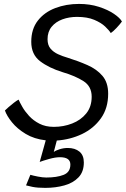

<svg xmlns="http://www.w3.org/2000/svg" viewBox="-20 -694 626 955"><path d="M205 240.5Q166 240.5 141.5 235.5Q117 230.5 109.5 228L131 175.5Q144 179.5 168.2 184.2Q192.5 189 210 189Q262.5 189 296.2 175.8Q330 162.5 330 124.5Q330 88 278.5 88Q255 88 224 96.8Q193 105.5 177.5 111.5L207.5 4Q150 -2.5 107.8 -28Q65.5 -53.5 39.5 -85.8Q13.5 -118 4.5 -144.5Q9.5 -149.5 22.2 -160.8Q35 -172 49.2 -183Q63.5 -194 72.5 -198.5Q78 -185.5 90.8 -163Q103.5 -140.5 124.5 -117.5Q145.5 -94.5 176 -78.8Q206.5 -63 248 -63Q296 -63 339 -79.8Q382 -96.5 409 -129.8Q436 -163 436 -213Q436 -264.5 395.2 -290.5Q354.5 -316.5 291.5 -335Q223.5 -356 179.5 -389.5Q135.5 -423 135.5 -486Q135.5 -549.5 168 -591.2Q200.5 -633 254.8 -653.8Q309 -674.5 373 -674.5Q427 -674.5 472 -660Q517 -645.5 547 -625Q577 -604.5 586.5 -587Q576.5 -573 559.5 -555Q542.5 -537 531 -529.5Q523 -543 503 -562Q483 -581 448.5 -595.5Q414 -610 363 -610Q324 -610 290.5 -597.8Q257 -585.5 236.8 -560.8Q216.5 -536 216.5 -499Q216.5 -470 231 -452.5Q245.5 -435 268.5 -424.5Q291.5 -414 316 -407Q369 -390.5 415 -370.2Q461 -350 489.5 -316.8Q518 -283.5 518 -228Q518 -156 482 -105.5Q446 -55 387.8 -27.2Q329.5 0.5 262.5 5L247.5 62Q255.5 55 276 48.5Q296.5 42 317 42Q353 42 375 60Q397 78 397 114Q397 160.5 370.5 188.2Q344 216 300.2 228.2Q256.5 240.5 205 240.5Z"/></svg>

Font: Grandstander Light
Style: Italic
Weight: 300
Italic angle: -15°
Designer: Tyler Finck
Foundry: Etcetera Type Co
Version: Version 1.200; ttfautohint (v1.8.3)